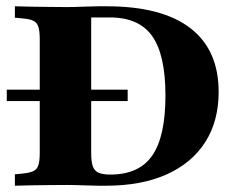

<svg xmlns="http://www.w3.org/2000/svg" viewBox="-20 -591 750 611"><path d="M1.6 -269.4V-305.6H386.3V-269.4ZM290.3 0Q272.6 0 245.2 -1.2Q217.7 -2.4 192.7 -2.4Q166.9 -2.4 135.9 -2Q104.8 -1.6 76.6 -1.2Q48.4 -0.8 27.4 0V-36.3L52.4 -38.7Q75 -41.1 86.7 -46.8Q98.4 -52.4 102.4 -66.1Q106.5 -79.8 106.5 -105.6V-465.3Q106.5 -491.1 102.4 -504.8Q98.4 -518.5 86.7 -524.6Q75 -530.6 52.4 -532.3L27.4 -534.7V-571Q48.4 -570.2 76.6 -569.8Q104.8 -569.4 135.9 -569Q166.9 -568.5 192.7 -568.5Q217.7 -568.5 245.2 -569.8Q272.6 -571 290.3 -571H319.4Q495.2 -571 585.5 -501.6Q675.8 -432.3 675.8 -298.4Q675.8 -205.6 633.1 -138.7Q590.3 -71.8 510.1 -35.9Q429.8 0 317.7 0ZM331.5 -35.5Q422.6 -35.5 464.5 -96Q506.5 -156.5 506.5 -287.1Q506.5 -416.1 464.5 -475.8Q422.6 -535.5 329.8 -535.5H270.2V-104Q270.2 -76.6 275.4 -61.7Q280.6 -46.8 294 -41.1Q307.3 -35.5 331.5 -35.5Z"/></svg>

Font: Playfair 9pt Black
Style: Regular
Weight: 900
Designer: Claus Eggers Sørensen
Foundry: Claus Eggers Sørensen
Version: Version 2.203